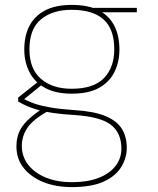

<svg xmlns="http://www.w3.org/2000/svg" viewBox="-20 -531 643 783"><path d="M273 232Q207 232 156.5 211.5Q106 191 76.5 154Q47 117 47 66Q47 35 57 10Q67 -15 90.5 -38.5Q114 -62 154 -89L176 -78Q115 -44 92 -10Q69 24 69 64Q69 108 95.5 141.5Q122 175 168 193.5Q214 212 273 212Q337 212 382 194.5Q427 177 451 146Q475 115 475 75Q475 11 432.5 -22Q390 -55 283 -62Q232 -65 195 -70.5Q158 -76 132.5 -83.5Q107 -91 88 -99.5Q69 -108 54 -117V-133L137 -199L159 -192L69 -119L63 -133Q77 -128 91.5 -120.5Q106 -113 128 -106Q150 -99 187 -92.5Q224 -86 284 -82Q364 -77 410.5 -57.5Q457 -38 477 -5.5Q497 27 497 72Q497 113 474.5 150Q452 187 403 209.5Q354 232 273 232ZM272 -149Q206 -149 163 -173Q120 -197 99.5 -238Q79 -279 79 -329Q79 -384 99.5 -424.5Q120 -465 163 -488Q206 -511 272 -511Q342 -511 384.5 -488Q427 -465 447 -424.5Q467 -384 467 -329Q467 -279 447 -238Q427 -197 384.5 -173Q342 -149 272 -149ZM272 -169Q362 -169 404 -212.5Q446 -256 446 -330Q446 -413 402 -452Q358 -491 272 -491Q194 -491 147 -452Q100 -413 100 -330Q100 -250 147 -209.5Q194 -169 272 -169ZM367 -481 358 -499H538V-481Z"/></svg>

Font: DM Sans 20pt Thin
Style: Regular
Weight: 250
Version: Version 4.004;gftools[0.9.30]